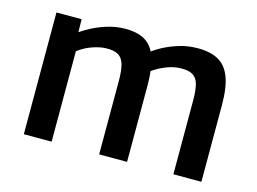

<svg xmlns="http://www.w3.org/2000/svg" viewBox="-81 -706 1135 847"><g transform="rotate(15 486.5 -282.5)"><path d="M83.5 0V-556H198.5L199.5 -497Q220 -511.5 250.2 -527Q280.5 -542.5 316.2 -553.2Q352 -564 388 -565Q447.5 -567 484 -546.5Q520.5 -526 537.8 -478.2Q555 -430.5 555 -349V0H427.5V-337Q427.5 -381.5 420 -409.2Q412.5 -437 392.8 -449.2Q373 -461.5 334.5 -460Q310 -459.5 275.2 -447.8Q240.5 -436 210.5 -413V0ZM549 -412 523 -492Q541.5 -507.5 573 -524.2Q604.5 -541 643.2 -552.8Q682 -564.5 723 -565Q781.5 -566 819.5 -546Q857.5 -526 876 -478.5Q894.5 -431 894.5 -349.5V0H766.5V-337Q766.5 -382 759.5 -409.5Q752.5 -437 732.8 -449.2Q713 -461.5 674.5 -460Q645.5 -459.5 610.8 -445.8Q576 -432 549 -412Z"/></g></svg>

Font: Merriweather Sans Medium
Style: Regular
Weight: 500
Designer: Eben Sorkin
Foundry: Eben Sorkin
Version: Version 2.001